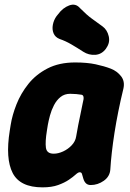

<svg xmlns="http://www.w3.org/2000/svg" viewBox="-20 -788 561 827"><path d="M163.2 19Q66.4 19 34.6 -42.8Q2.8 -104.6 22 -225L26 -250Q32.6 -292 51.1 -338.8Q69.6 -385.6 102.2 -426.5Q134.8 -467.4 184.8 -493.2Q234.8 -519 303.8 -519Q354.8 -519 391.8 -511.1Q428.8 -503.2 457.4 -492.2Q484.4 -481.6 501.6 -459.5Q518.8 -437.4 511.4 -405.6Q499.4 -356.6 489.8 -308.8Q480.2 -261 473.2 -216.3Q466.2 -171.6 461.7 -131.5Q457.2 -91.4 455.2 -58Q453 -27.6 427 -9.3Q401 9 370.8 9Q358.2 9 350.6 1.9Q343 -5.2 339.2 -17.6Q335 -30.4 333.2 -38.2Q331.4 -46 323.2 -46Q316.6 -46 305.7 -36Q294.8 -26 276.4 -13.5Q258 -1 230.4 9Q202.8 19 163.2 19ZM211.4 -126Q230.8 -126 252 -135.8Q273.2 -145.6 289 -162.4Q304.8 -179.2 308 -200Q312.8 -227.6 317.1 -250.1Q321.4 -272.6 326.4 -295.1Q331.4 -317.6 336.6 -345.2Q346.4 -379.4 329.2 -380.2Q321.4 -381.6 308.7 -382.8Q296 -384 282.2 -384Q257.8 -384 240.7 -370.2Q223.6 -356.4 212.5 -334.9Q201.4 -313.4 195.3 -290.7Q189.2 -268 186 -250L182 -225Q174.2 -177.2 177.8 -151.6Q181.4 -126 211.4 -126ZM421.8 -674.2Q441.8 -659.6 448.3 -632Q454.8 -604.4 437.6 -580.6L436.6 -578.6Q418.2 -553.6 390.2 -551.8Q362.2 -550 338.6 -565.2Q312.4 -582.2 287.4 -596.8Q262.4 -611.4 236.6 -620.2Q217.6 -627.8 210.7 -644.6Q203.8 -661.4 207.7 -681.6Q211.6 -701.8 223.6 -718.6L230.2 -726.6Q250.4 -754.4 278 -764.6Q305.6 -774.8 324 -753.6Q354.2 -723 375 -708.2Q395.8 -693.4 421.8 -674.2Z"/></svg>

Font: Winky Sans
Style: Italic
Weight: 400
Italic angle: -8.97852°
Designer: Simon Atzbach
Foundry: typofactur
Version: Version 1.205